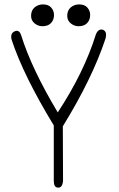

<svg xmlns="http://www.w3.org/2000/svg" viewBox="-20 -861 540 871"><path d="M458 -684Q398 -504 265 -288L266 -41Q263 -8 243 -10Q224 -10 224 -41V-292Q86 -519 33 -680Q25 -710 47 -719Q67 -728 76 -701Q123 -550 242 -351Q361 -532 415 -705Q426 -732 447 -726Q468 -717 458 -684ZM225 -793Q225 -771 211.5 -756.5Q198 -742 172 -742Q153 -742 137 -755Q121 -768 121 -789Q121 -814 137 -827.5Q153 -841 175 -841Q200 -841 212.5 -826.5Q225 -812 225 -793ZM389 -793Q389 -771 375.5 -756.5Q362 -742 336 -742Q317 -742 301 -755Q285 -768 285 -789Q285 -814 301 -827.5Q317 -841 339 -841Q364 -841 376.5 -826.5Q389 -812 389 -793Z"/></svg>

Font: Yomogi
Style: Regular
Weight: 400
Designer: satsuyako
Foundry: satsuyako
Version: Version 3.100